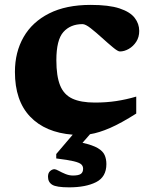

<svg xmlns="http://www.w3.org/2000/svg" viewBox="-20 -552 634 804"><path d="M269.5 232.5Q216 232.5 198.5 221.5Q181 210.5 181 188Q181 172 190 164.2Q199 156.5 208 156.5Q213.5 156.5 225.8 163.2Q238 170 253.8 176.5Q269.5 183 285.5 183Q309 183 318.5 176.2Q328 169.5 328 154.5Q328 143.5 320.2 136.2Q312.5 129 288.5 123.2Q264.5 117.5 215.5 111.5V93L284.5 12Q169.5 3 106 -63.8Q42.5 -130.5 42.5 -251Q42.5 -333.5 78.8 -396.8Q115 -460 185.8 -495.8Q256.5 -531.5 359.5 -531.5Q436 -531.5 480.5 -516.8Q525 -502 544 -477.2Q563 -452.5 563 -422.5Q563 -396.5 550.5 -377.2Q538 -358 519.2 -347.2Q500.5 -336.5 482 -336.5Q473.5 -336.5 452.8 -353.8Q432 -371 407.2 -393.5Q382.5 -416 360.2 -433.5Q338 -451 325.5 -451Q275 -451 245.5 -418Q216 -385 216 -300Q216 -233 231.8 -194.2Q247.5 -155.5 283 -139Q318.5 -122.5 377.5 -122.5Q425 -122.5 466.5 -128.8Q508 -135 550.5 -147.5V-76.5Q487.5 -36.5 441 -16.2Q394.5 4 357 10L325.5 46Q368 55.5 389.5 68.2Q411 81 418.2 97.5Q425.5 114 425.5 135Q425.5 189 382.2 210.8Q339 232.5 269.5 232.5Z"/></svg>

Font: Newsreader 6pt
Style: Bold
Weight: 700
Designer: Hugues Gentile
Foundry: Production Type
Version: Version 1.003; ttfautohint (v1.8.3)